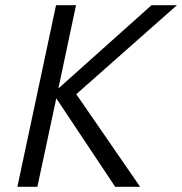

<svg xmlns="http://www.w3.org/2000/svg" viewBox="-20 -720 702 740"><path d="M47 0 196 -700H273L205 -379L564 -700H662L274 -357L520 0H424L197 -341L124 0Z"/></svg>

Font: Red Hat Mono
Style: Italic
Weight: 400
Italic angle: -12°
Monospace: yes
Designer: Pentagram, MCKL
Foundry: MCKL
Version: Version 1.030